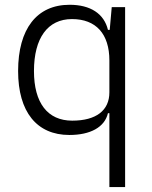

<svg xmlns="http://www.w3.org/2000/svg" viewBox="-20 -547 626 792"><path d="M266.1 9.8C352.5 9.8 411.6 -22 425.3 -80.1H431.2V224.6H496.1V-517.6H440.9L432.6 -423.8H425.3C409.2 -490.7 353 -527.3 267.1 -527.3C131.8 -527.3 54.7 -427.7 54.7 -253.9C54.7 -85.4 131.8 9.8 266.1 9.8ZM431.2 -297.4V-166C431.2 -91.3 376.5 -49.3 277.8 -49.3C176.3 -49.3 120.1 -122.6 120.1 -253.9C120.1 -390.1 176.8 -468.3 276.9 -468.3C376 -468.3 431.2 -407.2 431.2 -297.4Z"/></svg>

Font: Cascadia Code PL Light
Style: Regular
Weight: 300
Monospace: yes
Designer: Aaron Bell
Foundry: Saja Typeworks
Version: Version 2404.023